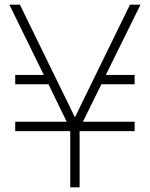

<svg xmlns="http://www.w3.org/2000/svg" viewBox="-20 -800 640 820"><path d="M45 -440V-480H167L20 -780H65L300 -299L535 -780H580L432 -480H555V-440H413L334 -280H555V-240H320V0H280V-240H45V-280H265L187 -440Z"/></svg>

Font: Cooper Hewitt
Style: Light
Weight: 703
Designer: Village Type and Design LLC
Foundry: Cooper Hewitt Smithsonian Design Museum
Version: 1.000